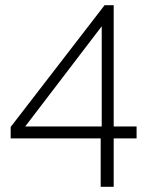

<svg xmlns="http://www.w3.org/2000/svg" viewBox="-20 -591 576 738"><path d="M367 127V-59H21V-103L382 -571H417V-105H505V-59H417V127ZM77 -105H371V-490Z"/></svg>

Font: Raleway-v4020 Light
Style: Regular
Weight: 300
Designer: Matt McInerney, Pablo Impallari, Rodrigo Fuenzalida
Foundry: Matt McInerney, Pablo Impallari, Rodrigo Fuenzalida
Version: Version 4.020;PS 004.020;hotconv 1.0.88;makeotf.lib2.5.64775